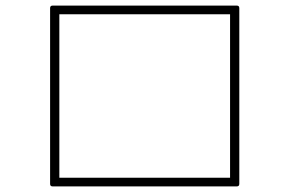

<svg xmlns="http://www.w3.org/2000/svg" viewBox="-20 -705 1040 686"><path d="M159 -676V-48C159 -42 162 -39 168 -39H826C832 -39 835 -42 835 -48V-676C835 -682 832 -685 826 -685H168C162 -685 159 -682 159 -676ZM802 -70H192V-654H802Z"/></svg>

Font: LINE Seed JP_OTF Thin
Style: Regular
Weight: 250
Designer: LY Corporation & Fontrix & Fontworks
Version: Version 1.007